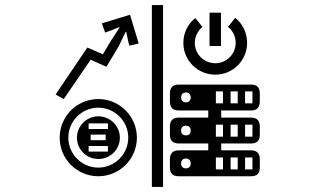

<svg xmlns="http://www.w3.org/2000/svg" viewBox="-20 -769 1240 756"><path d="M337 -239H396V-217H337ZM329 -283H405V-261H329ZM329 -194H405V-172H329ZM249 -227C249 -292 302 -345 367 -345C432 -345 485 -292 485 -227C485 -162 432 -109 367 -109C302 -109 249 -162 249 -227ZM693 -385C693 -397 700 -405 712 -405C724 -405 731 -397 731 -385C731 -374 724 -366 712 -366C700 -366 693 -374 693 -385ZM693 -255C693 -267 700 -274 712 -274C724 -274 731 -267 731 -255C731 -243 724 -236 712 -236C700 -236 693 -243 693 -255ZM693 -125C693 -137 700 -145 712 -145C724 -145 731 -137 731 -125C731 -114 724 -106 712 -106C700 -106 693 -114 693 -125ZM858 -409V-362H830V-409ZM858 -278V-231H830V-278ZM858 -149V-102H830V-149ZM916 -149V-102H888V-149ZM974 -149V-102H945V-149ZM916 -409V-362H888V-409ZM916 -278V-231H888V-278ZM974 -409V-362H945V-409ZM974 -278V-231H945V-278ZM215 -227C215 -143 283 -75 367 -75C451 -75 519 -143 519 -227C519 -311 451 -379 367 -379C283 -379 215 -311 215 -227ZM283 -227C283 -180 321 -143 367 -143C414 -143 452 -180 452 -227C452 -273 414 -311 367 -311C321 -311 283 -273 283 -227ZM622 -749H578V-33H622ZM649 -370C649 -346 660 -334 684 -334H800V-306H684C660 -306 649 -294 649 -271V-239C649 -216 660 -204 684 -204H800V-177H684C660 -177 649 -165 649 -141V-110C649 -86 660 -75 684 -75H968C992 -75 1003 -86 1003 -110V-141C1003 -165 992 -177 968 -177H851V-204H968C992 -204 1003 -216 1003 -239V-271C1003 -294 992 -306 968 -306H851V-334H968C992 -334 1003 -346 1003 -370V-401C1003 -424 992 -436 968 -436H684C660 -436 649 -424 649 -401ZM475 -644H477L486 -601L490 -589L526 -598L492 -711L381 -677L394 -641L409 -646L449 -662L451 -661L416 -607L385 -555L324 -582L199 -397L231 -379L337 -534L399 -506L447 -586ZM805 -588H850V-719H805ZM749 -698C719 -674 702 -639 702 -600C702 -531 758 -475 828 -475C897 -475 953 -531 953 -600C953 -639 936 -675 906 -699L878 -663C896 -649 908 -626 908 -600C908 -556 872 -520 828 -520C783 -520 747 -556 747 -600C747 -625 759 -648 777 -663Z"/></svg>

Font: CryptoKit_GRILLE 1.4
Style: Regular
Weight: 400
Monospace: yes
Designer: Oceane Juvin
Foundry: http://www.head-geneve.ch
Version: Version 1.004